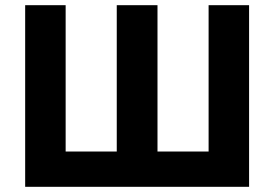

<svg xmlns="http://www.w3.org/2000/svg" viewBox="-20 -720 1057 740"><path d="M77 0H940V-700H784V-136H587V-700H430V-136H233V-700H77Z"/></svg>

Font: Fixel Display Bold
Style: Bold
Weight: 700
Designer: AlfaBravo + MacPaw
Foundry: Kyrylo Tkachov, Marchela Mozhyna, Serhii Makarenko, Maria Weinstein, Zakhar Kryvoshyya
Version: Version 1.211